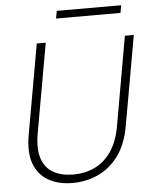

<svg xmlns="http://www.w3.org/2000/svg" viewBox="-58 -902 754 962"><g transform="rotate(-5 319.0 -421.0)"><path d="M269 12Q198 12 147.5 -16.5Q97 -45 75.5 -102.5Q54 -160 70 -249L150 -700H195L115 -249Q102 -172 118.5 -123.5Q135 -75 176 -52.5Q217 -30 277 -30Q335 -30 383.5 -53Q432 -76 466 -125Q500 -174 514 -251L593 -700H638L558 -249Q542 -158 499.5 -100.5Q457 -43 397 -15.5Q337 12 269 12ZM257 -816 264 -854H588L581 -816Z"/></g></svg>

Font: DM Sans 12pt ExtraLight
Style: Italic
Weight: 250
Italic angle: -10°
Version: Version 4.004;gftools[0.9.30]